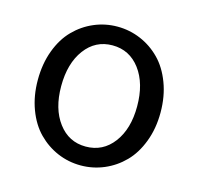

<svg xmlns="http://www.w3.org/2000/svg" viewBox="-81 -584 705 682"><g transform="rotate(15 271.0 -243.0)"><path d="M45.9 -242.2Q45.9 -301.8 64.2 -350.8Q82.5 -399.9 113.8 -431.6Q145 -463.4 185.5 -480.7Q226.1 -498 271 -498Q315.9 -498 356.7 -480.7Q397.5 -463.4 428.7 -431.6Q460 -399.9 478.5 -350.8Q497.1 -301.8 497.1 -242.2Q497.1 -183.6 478.5 -134.8Q460 -85.9 428.7 -54.2Q397.5 -22.5 356.7 -5.1Q315.9 12.2 271 12.2Q226.1 12.2 185.5 -5.1Q145 -22.5 113.8 -54.2Q82.5 -85.9 64.2 -134.8Q45.9 -183.6 45.9 -242.2ZM271 -57.1Q334 -57.1 372.6 -108.2Q411.1 -159.2 411.1 -242.2Q411.1 -326.2 372.6 -377.7Q334 -429.2 271 -429.2Q208.5 -429.2 170.2 -377.7Q131.8 -326.2 131.8 -242.2Q131.8 -159.2 170.2 -108.2Q208.5 -57.1 271 -57.1Z"/></g></svg>

Font: Source Sans Pro
Style: Regular
Weight: 400
Designer: Paul D. Hunt
Foundry: Adobe Systems Incorporated
Version: Version 3.006;hotconv 1.0.111;makeotfexe 2.5.65597